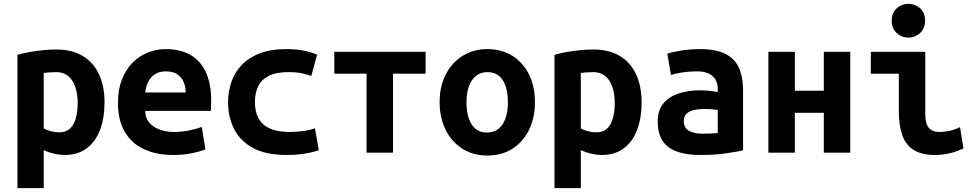

<svg xmlns="http://www.w3.org/2000/svg" viewBox="-20 -796 5080 1001"><path d="M71 185V-510Q96 -518 130 -524Q164 -530 201 -534Q238 -538 273 -538Q355 -538 411 -504.5Q467 -471 496 -409Q525 -347 525 -263Q525 -182 502 -120Q479 -58 432.5 -23Q386 12 317 12Q291 12 264.5 6Q238 0 208 -13V185ZM289 -106Q322 -106 343 -124Q364 -142 374.5 -176.5Q385 -211 385 -259Q385 -330 357 -375Q329 -420 272 -420Q256 -420 238 -418.5Q220 -417 208 -416V-127Q222 -118 244.5 -112Q267 -106 289 -106Z M884 12Q795 12 730 -18.5Q665 -49 630 -109.5Q595 -170 595 -259Q595 -329 615.5 -381.5Q636 -434 671.5 -469.5Q707 -505 751.5 -522.5Q796 -540 843 -540Q921 -540 974 -509Q1027 -478 1054 -418Q1081 -358 1081 -270Q1081 -257 1080.5 -242.5Q1080 -228 1079 -218H737Q737 -167 779.5 -137.5Q822 -108 889 -108Q930 -108 968.5 -116.5Q1007 -125 1032 -134L1051 -17Q1016 -4 975 4Q934 12 884 12ZM737 -314H948Q948 -342 938 -367Q928 -392 905.5 -408Q883 -424 846 -424Q810 -424 787 -408.5Q764 -393 752 -368Q740 -343 737 -314Z M1474 12Q1366 12 1299 -24.5Q1232 -61 1200.5 -123.5Q1169 -186 1169 -263Q1169 -320 1187 -370.5Q1205 -421 1242 -459Q1279 -497 1336 -518.5Q1393 -540 1471 -540Q1518 -540 1556 -533.5Q1594 -527 1633 -511L1603 -400Q1581 -408 1553.5 -414Q1526 -420 1483 -420Q1418 -420 1379.5 -399.5Q1341 -379 1325 -344Q1309 -309 1309 -263Q1309 -215 1327 -180.5Q1345 -146 1385 -127Q1425 -108 1490 -108Q1522 -108 1558 -112.5Q1594 -117 1622 -127L1642 -13Q1623 -6 1598 -0.5Q1573 5 1542 8.5Q1511 12 1474 12Z M1891 0V-412H1723V-526H2199V-412H2029V0Z M2521 15Q2447 15 2391 -20.5Q2335 -56 2303.5 -119Q2272 -182 2272 -264Q2272 -347 2304.5 -409Q2337 -471 2393 -505.5Q2449 -540 2521 -540Q2595 -540 2650.5 -505.5Q2706 -471 2737.5 -409Q2769 -347 2769 -264Q2769 -182 2738 -119Q2707 -56 2651.5 -20.5Q2596 15 2521 15ZM2519 -105Q2555 -105 2579.5 -125Q2604 -145 2616 -180.5Q2628 -216 2628 -263Q2628 -310 2616.5 -345.5Q2605 -381 2581.5 -400.5Q2558 -420 2521 -420Q2486 -420 2461.5 -400.5Q2437 -381 2424.5 -345.5Q2412 -310 2412 -263Q2412 -216 2423.5 -180.5Q2435 -145 2458.5 -125Q2482 -105 2519 -105Z M2871 185V-510Q2896 -518 2930 -524Q2964 -530 3001 -534Q3038 -538 3073 -538Q3155 -538 3211 -504.5Q3267 -471 3296 -409Q3325 -347 3325 -263Q3325 -182 3302 -120Q3279 -58 3232.5 -23Q3186 12 3117 12Q3091 12 3064.5 6Q3038 0 3008 -13V185ZM3089 -106Q3122 -106 3143 -124Q3164 -142 3174.5 -176.5Q3185 -211 3185 -259Q3185 -330 3157 -375Q3129 -420 3072 -420Q3056 -420 3038 -418.5Q3020 -417 3008 -416V-127Q3022 -118 3044.5 -112Q3067 -106 3089 -106Z M3631 12Q3581 12 3540 3Q3499 -6 3469.5 -26Q3440 -46 3424.5 -79.5Q3409 -113 3409 -161Q3409 -223 3440 -258.5Q3471 -294 3521 -309.5Q3571 -325 3627 -325Q3655 -325 3679 -322.5Q3703 -320 3722 -316V-333Q3722 -359 3711 -379.5Q3700 -400 3676 -412Q3652 -424 3612 -424Q3573 -424 3537 -418.5Q3501 -413 3478 -405L3459 -516Q3484 -525 3531.5 -532.5Q3579 -540 3629 -540Q3715 -540 3764 -514Q3813 -488 3833.5 -440Q3854 -392 3854 -326V-12Q3824 -5 3764.5 3.5Q3705 12 3631 12ZM3641 -99Q3663 -99 3684.5 -100Q3706 -101 3722 -102V-223Q3709 -225 3690 -226.5Q3671 -228 3655 -228Q3626 -228 3601 -223Q3576 -218 3560.5 -204.5Q3545 -191 3545 -165Q3545 -130 3571.5 -114.5Q3598 -99 3641 -99Z M3986 0V-526H4124V-323H4275V-526H4413V0H4275V-208H4124V0Z M4854 12Q4783 12 4741.5 -15.5Q4700 -43 4683 -94.5Q4666 -146 4666 -218V-412H4520V-526H4804V-200Q4804 -169 4811.5 -148.5Q4819 -128 4835.5 -118Q4852 -108 4879 -108Q4897 -108 4924 -112.5Q4951 -117 4985 -133L5003 -22Q4975 -9 4949 -1.5Q4923 6 4899 9Q4875 12 4854 12ZM4716 -600Q4681 -600 4655 -624Q4629 -648 4629 -688Q4629 -729 4655 -752.5Q4681 -776 4716 -776Q4751 -776 4777 -752.5Q4803 -729 4803 -688Q4803 -648 4777 -624Q4751 -600 4716 -600Z"/></svg>

Font: Ubuntu Sans Mono
Style: Regular
Weight: 400
Monospace: yes
Designer: Dalton Maag Ltd
Foundry: Dalton Maag Ltd
Version: Version 1.006